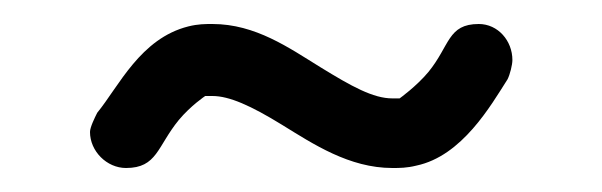

<svg xmlns="http://www.w3.org/2000/svg" viewBox="-20 -402 502 160"><path d="M247 -346C221 -362 193 -382 157 -382C151 -382 145 -382 137 -380C97 -370 79 -330 61 -308C59 -304 55 -296 55 -292C55 -276 69 -262 85 -262C111 -262 111 -280 129 -302C139 -314 151 -322 151 -322H157C171 -322 189 -314 215 -298C241 -282 271 -262 307 -262C313 -262 319 -262 327 -264C365 -272 389 -314 403 -336C405 -340 407 -348 407 -352C407 -368 395 -382 379 -382C353 -382 355 -364 337 -342C327 -330 313 -320 313 -320H307C291 -320 273 -330 247 -346Z"/></svg>

Font: bauhaus_2017
Style: _regular
Weight: 400
Version: Version 1.0